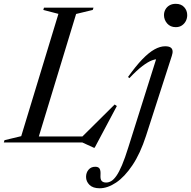

<svg xmlns="http://www.w3.org/2000/svg" viewBox="-54 -745 999 1004"><path d="M344 -672 139.5 0H-34L-30.5 -12L57 -33L251.5 -672.5L172.5 -693L176 -705H435L431 -693ZM368 -22.5 545.5 -198.5 557 -190.5 441 27.5H436.5L376.5 0H80.5L90.5 -31.5H400.5ZM803.5 -666Q803.5 -682 811 -695.5Q818.5 -709 832.2 -717Q846 -725 865 -725Q893.5 -725 909.2 -707.5Q925 -690 925 -666Q925 -649.5 917.8 -635.2Q910.5 -621 897.2 -612Q884 -603 865 -603Q837 -603 820.2 -622.2Q803.5 -641.5 803.5 -666ZM709.5 -34.5Q679.5 58 638.5 119Q597.5 180 553 209.8Q508.5 239.5 467 239.5Q432 239.5 414 221.8Q396 204 396 180Q396 158 409 142.5Q422 127 444 127Q460.5 127 466.8 137Q473 147 471.5 170Q470 193 477.8 201.2Q485.5 209.5 501 209.5Q514.5 209.5 527.5 202Q540.5 194.5 554.5 174.8Q568.5 155 584 118.5Q599.5 82 617.5 24L766.5 -448.5L777 -434.5Q763 -437.5 741.8 -429.8Q720.5 -422 691.2 -400Q662 -378 622.5 -336.5L615.5 -342.5Q656 -399.5 690 -434.8Q724 -470 753.5 -486.5Q783 -503 809.5 -503Q828 -503 837.2 -497.2Q846.5 -491.5 848.2 -480.2Q850 -469 844.5 -453Z"/></svg>

Font: Newsreader 60pt
Style: Italic
Weight: 400
Italic angle: -17°
Designer: Hugues Gentile
Foundry: Production Type
Version: Version 1.003